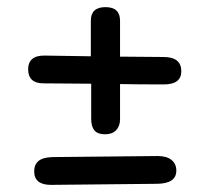

<svg xmlns="http://www.w3.org/2000/svg" viewBox="-20 -565 587 539"><path d="M489 -365Q489 -328 440 -328Q367 -328 317 -329V-230Q317 -211 306 -199.5Q295 -188 275 -188Q254 -188 245 -199Q236 -210 236 -231V-330L102 -331Q59 -331 59 -371Q59 -389 70 -399Q81 -409 104 -409L235 -407V-507Q235 -545 276 -545Q317 -545 317 -507V-406L439 -405Q489 -405 489 -365ZM475 -86Q475 -49 419 -49L123 -46Q76 -46 76 -84Q76 -103 88 -113Q100 -123 126 -124L422 -127Q448 -127 461.5 -116Q475 -105 475 -86Z"/></svg>

Font: Mali Medium
Style: Regular
Weight: 500
Version: Version 1.000; ttfautohint (v1.6)